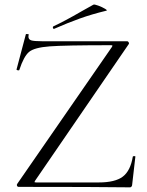

<svg xmlns="http://www.w3.org/2000/svg" viewBox="-20 -802 633 824"><path d="M460 -600Q463 -605 462.5 -606.5Q462 -608 455 -608Q259 -608 193 -603Q127 -598 104.5 -579Q82 -560 63 -502Q63 -500 59 -500Q56 -500 53 -501.5Q50 -503 51 -504L91 -655Q91 -656 95 -656Q105 -656 103 -653Q102 -650 102 -645Q102 -633 113.5 -629Q125 -625 160 -625H525Q530 -625 532.5 -620Q535 -615 532 -612L131 -27L128 -21Q128 -19 136 -19H404Q474 -19 507 -44Q540 -69 550 -130Q551 -132 556 -132Q561 -132 561 -130L547 -8Q547 -5 544.5 -1.5Q542 2 538 2Q389 0 60 0Q55 0 53 -4.5Q51 -9 54 -13ZM212 -678Q208 -678 207 -682.5Q206 -687 209 -689Q255 -710 331 -754L381 -782Q385 -784 401.5 -778Q418 -772 430.5 -764.5Q443 -757 436 -756Q374 -741 322.5 -722.5Q271 -704 214 -679Z"/></svg>

Font: Cormorant Garamond Light
Style: Regular
Weight: 300
Designer: Christian Thalmann (Catharsis Fonts)
Version: Version 3.000